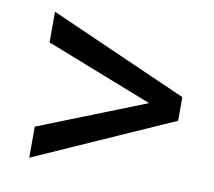

<svg xmlns="http://www.w3.org/2000/svg" viewBox="-57 -602 637 571"><g transform="rotate(10 261.0 -316.5)"><path d="M388.2 -317.4 65.4 -443.8V-536.6L482.4 -352.1V-280.8L65.4 -95.7V-189.5Z"/></g></svg>

Font: Roboto
Style: Regular
Weight: 400
Designer: Google
Version: Version 2.001047; 2015